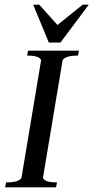

<svg xmlns="http://www.w3.org/2000/svg" viewBox="-20 -802 400 822"><path d="M189 -620 122 -782H148L226 -695L334 -782H360L239 -620ZM2 0 6 -21Q61 -21 72 -41L156 -544Q150 -564 96 -564L100 -585H318L314 -564Q259 -564 248 -544L164 -41Q170 -21 224 -21L220 0Z"/></svg>

Font: Judson
Style: Italic
Weight: 400
Italic angle: -9.5°
Version: Version 20110429